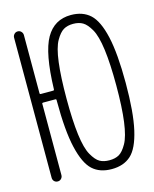

<svg xmlns="http://www.w3.org/2000/svg" viewBox="-113 -816 726 903"><g transform="rotate(-15 250.0 -365.0)"><path d="M365.7 -686Q346.7 -697.3 318.8 -697.3Q291 -697.3 272 -686Q252.9 -674.8 234.4 -642.6Q215.8 -610.4 207 -540.5Q198.2 -470.7 198.2 -364.7Q198.2 -258.8 207 -189.5Q215.8 -120.1 234.4 -87.4Q252.9 -54.7 272 -43.9Q291 -33.2 318.8 -33.2Q346.7 -33.2 365.7 -43.9Q384.8 -54.7 403.3 -87.4Q421.9 -120.1 431.2 -189.5Q440.4 -258.8 440.4 -364.7Q440.4 -470.7 431.2 -540.5Q421.9 -610.4 403.3 -642.6Q384.8 -674.8 365.7 -686ZM34.2 -24.4V-706.1Q34.2 -715.8 41 -723.1Q47.9 -730.5 58.1 -730.5Q68.4 -730.5 75.2 -723.1Q82 -715.8 82 -706.1V-422.9Q82 -418 86.9 -418H147.5Q152.3 -418 152.3 -423.8Q157.2 -598.6 197.8 -669.4Q238.3 -740.2 319.3 -740.2Q377 -740.2 412.6 -707.5Q448.2 -674.8 467.3 -591.3Q486.3 -507.8 486.3 -364.7Q486.3 -221.7 467.3 -138.2Q448.2 -54.7 412.6 -22.5Q377 9.8 318.8 9.8Q260.7 9.8 225.6 -22.5Q190.4 -54.7 170.9 -138.2Q151.4 -221.7 151.4 -365.2V-371.1Q151.4 -376 146.5 -376H86.9Q82 -376 82 -372.1V-24.4Q82 -14.6 75.2 -7.3Q68.4 0 58.1 0Q47.9 0 41 -6.8Q34.2 -13.7 34.2 -24.4Z"/></g></svg>

Font: Rounded-L Mgen+ 1mn light
Style: Regular
Weight: 200
Designer: [Source Han Sans]
Ryoko NISHIZUKA  (kana & ideographs); Paul D. Hunt (Latin, Greek & Cyrillic); Wenlong ZHANG  (bopomofo
Version: Version 1.059.20150602